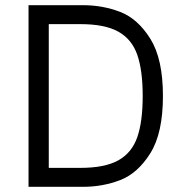

<svg xmlns="http://www.w3.org/2000/svg" viewBox="-20 -720 708 740"><path d="M148 -73H290Q384 -73 436 -102Q488 -131 509 -191Q530 -251 530 -350Q530 -449 509 -509Q488 -569 436 -598Q384 -627 290 -627H148V-700H300Q376 -700 443.5 -674Q511 -648 559.5 -570.5Q608 -493 608 -350Q608 -207 559.5 -129.5Q511 -52 443.5 -26Q376 0 300 0H148ZM90 -700H168V0H90Z"/></svg>

Font: Uncut Sans VF
Style: Regular
Weight: 400
Designer: Kasper Nordkvist
Foundry: Uncut Type
Version: Version 1.100;FEAKit 1.0